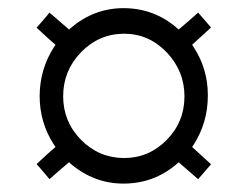

<svg xmlns="http://www.w3.org/2000/svg" viewBox="-20 -596 602 466"><path d="M427.7 -361.8Q427.7 -423.8 384.5 -469Q341.3 -514.2 280.8 -514.2Q219.7 -513.7 176.5 -469Q133.3 -424.3 133.3 -362.3Q133.3 -300.8 176.5 -256.8Q219.7 -212.9 280.8 -212.4Q341.3 -212.4 384.5 -256.3Q427.7 -300.3 427.7 -361.8ZM76.2 -363.3Q76.7 -428.2 110.8 -481.4Q111.8 -482.4 112.8 -484.4Q113.8 -486.3 114.7 -487.3Q100.1 -499.5 68.8 -528.8Q72.8 -533.2 80.6 -542.2Q88.4 -551.3 93.3 -557.1Q98.1 -563 100.1 -565.4Q103 -563 123.8 -544.9Q144.5 -526.9 147.5 -524.4Q148.4 -524.9 149.9 -526.1Q151.4 -527.3 151.9 -528.3Q208.5 -576.2 279.8 -576.2Q353.5 -576.2 409.2 -528.3Q410.6 -527.3 413.6 -524.4Q436 -543 460.9 -565.4Q464.4 -561 492.2 -529.3Q453.6 -493.7 446.3 -487.3Q447.3 -486.3 450.2 -481.4Q484.4 -428.7 484.4 -365.7V-363.3Q484.4 -298.8 450.2 -245.1Q447.3 -240.2 446.3 -239.3Q453.6 -232.9 492.2 -197.3Q464.4 -165.5 460.9 -161.1Q458 -163.6 437.3 -181.6Q416.5 -199.7 413.6 -202.1Q410.6 -199.2 409.2 -198.2Q353.5 -150.4 279.8 -150.4Q208.5 -150.4 151.9 -198.2Q151.4 -199.2 149.9 -200.4Q148.4 -201.7 147.5 -202.1Q125 -183.6 100.1 -161.1Q98.1 -163.6 93.3 -169.4Q88.4 -175.3 80.6 -184.3Q72.8 -193.4 68.8 -197.8Q100.1 -227.1 114.7 -239.3Q113.8 -240.2 112.8 -242.2Q111.8 -244.1 110.8 -245.1Q76.2 -298.3 76.2 -363.3Z"/></svg>

Font: LaylaRuqaa
Style: Regular
Weight: 400
Version: Version 2.0